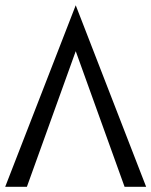

<svg xmlns="http://www.w3.org/2000/svg" viewBox="-20 -719 582 739"><path d="M271.5 -698.7 542.5 0H459.5L271.5 -522L83.5 0H0Z"/></svg>

Font: NMS Futura Pro Book
Style: Regular
Weight: 400
Designer: Blend3rman
Version: Version 0.1